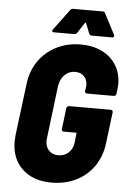

<svg xmlns="http://www.w3.org/2000/svg" viewBox="-60 -929 657 981"><g transform="rotate(5 269.0 -439.0)"><path d="M36 -185Q36 -196 38 -218L71 -482Q79 -550 114.5 -601Q150 -652 206 -680Q262 -708 330 -708Q393 -708 440 -684.5Q487 -661 512.5 -619Q538 -577 538 -523Q538 -514 536 -494L533 -473Q533 -468 529 -464.5Q525 -461 520 -461H383Q378 -461 374.5 -464.5Q371 -468 372 -473L375 -492L376 -503Q376 -531 359.5 -548.5Q343 -566 313 -566Q281 -566 259 -543.5Q237 -521 232 -485L199 -215Q198 -211 198 -202Q198 -171 216.5 -152.5Q235 -134 264 -134Q295 -134 316.5 -153.5Q338 -173 342 -206L347 -252Q349 -257 343 -257H281Q276 -257 273 -260.5Q270 -264 271 -269L284 -377Q285 -382 288.5 -385.5Q292 -389 297 -389H511Q522 -389 522 -377L502 -216Q494 -149 458.5 -98Q423 -47 367 -19.5Q311 8 242 8Q147 8 91.5 -44.5Q36 -97 36 -185ZM178 -764Q178 -768 181 -772L260 -878Q265 -886 274 -886H427Q436 -886 439 -878L494 -773Q496 -769 496 -767Q496 -763 493 -760.5Q490 -758 486 -758H382Q373 -758 368 -766L347 -819Q344 -824 341 -819L306 -766Q301 -758 291 -758H187Q178 -758 178 -764Z"/></g></svg>

Font: Barlow Semi Condensed ExtraBold
Style: Italic
Weight: 800
Width: 4
Italic angle: -7°
Designer: Jeremy Tribby
Foundry: Tribby Type
Version: Version 1.408